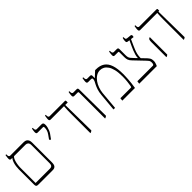

<svg xmlns="http://www.w3.org/2000/svg" viewBox="217 -1729 2816 2816"><g transform="rotate(-45 1625.0 -320.5)"><path d="M104 0Q82 0 73 -9.5Q64 -19 64 -42V-361Q64 -389 68.5 -423Q73 -457 84.5 -490.5Q96 -524 115 -546V-557H151V-547Q133 -533 121 -500.5Q109 -468 103 -430Q97 -392 97 -361V-45H393Q415 -45 426.5 -52.5Q438 -60 442.5 -73.5Q447 -87 447 -106V-480Q447 -516 431 -531.5Q415 -547 391 -547H91Q77 -547 71.5 -555Q66 -563 66 -579Q66 -586 67 -596.5Q68 -607 70 -619.5Q72 -632 74 -647H90V-631Q90 -611 97.5 -601.5Q105 -592 119 -592H397Q427 -592 445 -580.5Q463 -569 471.5 -549Q480 -529 480 -501V-88Q480 -40 461.5 -20Q443 0 410 0Z M706 -334 685 -354 729 -416Q750 -445 758 -472Q766 -499 766 -526Q766 -537 763.5 -542Q761 -547 751 -547H640Q626 -547 620 -554.5Q614 -562 614 -579Q614 -586 615 -596.5Q616 -607 618 -619.5Q620 -632 623 -647H639V-630Q639 -611 646.5 -601.5Q654 -592 667 -592H767Q786 -592 794.5 -582Q803 -572 803 -545Q803 -522 797 -497.5Q791 -473 781.5 -449.5Q772 -426 758 -406Z M1182 6V-414Q1182 -447 1183 -470Q1184 -493 1185.5 -511.5Q1187 -530 1188 -546V-547H910Q897 -547 890.5 -554Q884 -561 884 -576Q884 -588 885.5 -600.5Q887 -613 889 -625Q891 -637 893 -647H909V-631Q909 -611 916 -601.5Q923 -592 937 -592H1251Q1259 -592 1262 -589Q1265 -586 1265 -578V-547H1213L1220 -12Q1215 -7 1207 -2.5Q1199 2 1189 6Z M1486 6V-528Q1486 -539 1483 -543Q1480 -547 1471 -547H1400Q1387 -547 1380.5 -554Q1374 -561 1374 -576Q1374 -588 1375.5 -600.5Q1377 -613 1379 -625Q1381 -637 1383 -647H1399V-631Q1399 -611 1406 -601.5Q1413 -592 1427 -592H1494Q1508 -592 1513.5 -585Q1519 -578 1519 -563L1524 -13Q1519 -7 1511 -2.5Q1503 2 1493 6Z M1667 0 1692 -272Q1697 -332 1711.5 -374.5Q1726 -417 1740.5 -444.5Q1755 -472 1762 -486Q1769 -501 1770.5 -509.5Q1772 -518 1772 -531Q1772 -547 1744 -547H1688Q1674 -547 1668 -554.5Q1662 -562 1662 -579Q1662 -589 1664.5 -607Q1667 -625 1671 -647H1687V-631Q1687 -611 1694.5 -601.5Q1702 -592 1715 -592H1770Q1786 -592 1792 -585.5Q1798 -579 1798 -565V-521L1800 -520L1884 -598H1899Q1982 -598 2034.5 -562Q2087 -526 2111.5 -452.5Q2136 -379 2136 -266Q2136 -248 2135 -221.5Q2134 -195 2132 -162Q2130 -129 2125.5 -88Q2121 -47 2113 0H1850L1855 -45H2067Q2079 -45 2082 -48.5Q2085 -52 2088 -68Q2093 -96 2098.5 -145Q2104 -194 2104 -248Q2104 -331 2090.5 -388Q2077 -445 2053 -480Q2029 -515 1999 -531.5Q1969 -548 1934 -548Q1891 -548 1854.5 -525Q1818 -502 1790.5 -463.5Q1763 -425 1746.5 -378.5Q1730 -332 1725 -284L1700 0Z M2201 0 2207 -45H2532Q2537 -45 2540.5 -48.5Q2544 -52 2546 -57Q2549 -64 2550.5 -72Q2552 -80 2552 -88Q2552 -117 2542.5 -131Q2533 -145 2516 -162L2370 -315Q2340 -345 2331 -370.5Q2322 -396 2322 -432V-529Q2322 -540 2319.5 -543.5Q2317 -547 2307 -547H2239Q2225 -547 2219.5 -554.5Q2214 -562 2214 -578Q2214 -589 2216 -607Q2218 -625 2222 -647H2238V-630Q2238 -611 2245.5 -601.5Q2253 -592 2266 -592H2328Q2345 -592 2350 -583.5Q2355 -575 2355 -559V-439Q2355 -410 2360 -393Q2365 -376 2378 -360Q2391 -344 2416 -318L2553 -175Q2567 -160 2575 -146Q2583 -132 2586 -118Q2589 -104 2589 -89Q2590 -73 2586.5 -57.5Q2583 -42 2577.5 -27.5Q2572 -13 2566 0ZM2481 -245 2453 -272Q2453 -307 2462.5 -341Q2472 -375 2485 -407Q2498 -439 2509 -463L2555 -562L2584 -560L2539 -461Q2526 -431 2512.5 -399Q2499 -367 2490 -329.5Q2481 -292 2481 -245ZM2626 -542 2520 -556Q2506 -558 2500.5 -564Q2495 -570 2495 -587Q2495 -596 2496 -604.5Q2497 -613 2499 -623.5Q2501 -634 2505 -647H2521V-632Q2521 -612 2526.5 -606Q2532 -600 2547 -597L2616 -590Q2623 -588 2627 -583Q2631 -578 2631 -570Q2631 -564 2629.5 -555.5Q2628 -547 2626 -542Z M3117 6V-413Q3117 -446 3118 -471.5Q3119 -497 3120 -515Q3121 -533 3122 -545V-547H2768Q2754 -547 2748 -554.5Q2742 -562 2742 -578Q2742 -585 2743 -596Q2744 -607 2746 -620Q2748 -633 2751 -647H2767V-629Q2767 -610 2774.5 -601Q2782 -592 2795 -592H3152Q3159 -592 3162.5 -589Q3166 -586 3166 -578V-551L3148 -547L3155 -12Q3150 -7 3142 -2.5Q3134 2 3124 6ZM2758 6V-303Q2758 -333 2762.5 -347.5Q2767 -362 2775 -366L2789 -374L2794 -369V-12Q2789 -7 2782 -2.5Q2775 2 2765 6Z"/></g></svg>

Font: Noto Serif Hebrew ExtraLight
Style: Regular
Weight: 250
Version: Version 2.003